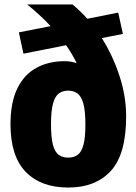

<svg xmlns="http://www.w3.org/2000/svg" viewBox="-20 -828 611 860"><path d="M285.5 12Q163.5 12 95.2 -58.2Q27 -128.5 27 -271.5Q27 -369 57.5 -431.5Q88 -494 142.8 -524Q197.5 -554 270 -554Q297 -554 323.5 -545Q304 -585.5 276 -625.5L85 -587.5L64.5 -683L206.5 -711Q182.5 -737 156.2 -761.2Q130 -785.5 101.5 -808H304.5Q339 -780 371 -744L509.5 -771.5L530.5 -676L436 -657.5Q485.5 -579 515.2 -488Q545 -397 545 -307Q545 -137.5 476.8 -62.8Q408.5 12 285.5 12ZM285.5 -122Q311 -122 328 -134.5Q345 -147 353.8 -179Q362.5 -211 362.5 -269.5Q362.5 -330.5 353.5 -363.5Q344.5 -396.5 327.2 -409.2Q310 -422 285.5 -422Q261 -422 243.8 -409.5Q226.5 -397 217.5 -364.2Q208.5 -331.5 208.5 -271.5Q208.5 -211 217.2 -178.8Q226 -146.5 243.2 -134.2Q260.5 -122 285.5 -122Z"/></svg>

Font: Encode Sans SemiCondensed SemiCondensed ExtraBold
Style: Regular
Weight: 800
Width: 4
Designer: Multiple Designers
Foundry: Impallari Type
Version: Version 3.000; ttfautohint (v1.8.3) -l 8 -r 50 -G 200 -x 14 